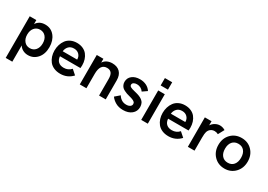

<svg xmlns="http://www.w3.org/2000/svg" viewBox="9 -1638 3881 2784"><g transform="rotate(30 1949.0 -246.5)"><path d="M322 -502Q419 -502 477.8 -429.8Q536.5 -357.5 536.5 -246Q536.5 -130 475 -60.5Q413.5 9 322 9Q275 9 236.8 -11Q198.5 -31 175 -68.5V204H64.5V-493H175V-426Q222.5 -502 322 -502ZM165 -246Q165 -177 200.8 -134.5Q236.5 -92 294.5 -92Q353.5 -92 389.2 -134.2Q425 -176.5 425 -246Q425 -315.5 389.2 -357.8Q353.5 -400 294.5 -400Q236.5 -400 200.8 -357.8Q165 -315.5 165 -246Z M862 9Q802 9 755.2 -11.5Q708.5 -32 680.2 -67.5Q652 -103 637.5 -147.8Q623 -192.5 623 -243.5Q623 -294 637 -339.5Q651 -385 678.2 -421.8Q705.5 -458.5 751 -480.2Q796.5 -502 854 -502Q909.5 -502 953.5 -482.2Q997.5 -462.5 1024.5 -428.5Q1051.5 -394.5 1065.5 -350.5Q1079.5 -306.5 1079.5 -256Q1079.5 -235.5 1076.5 -210H734Q738 -154 771 -122.8Q804 -91.5 863 -91.5Q937 -91.5 986 -146L1063 -78Q982.5 9 862 9ZM732.5 -292.5H974V-297.5Q974 -344 942 -376.8Q910 -409.5 856.5 -409.5Q801 -409.5 769.2 -375.8Q737.5 -342 732.5 -292.5Z M1187 0V-493H1298V-429Q1321.5 -466 1360.2 -484Q1399 -502 1445 -502Q1528 -502 1574.8 -454.2Q1621.5 -406.5 1621.5 -319V0H1510V-278Q1510 -343.5 1486 -374.8Q1462 -406 1412 -406Q1298 -406 1298 -239.5V0Z M1913.5 9Q1840.5 9 1787.5 -21.2Q1734.5 -51.5 1704.5 -94.5L1781 -160.5Q1801 -126 1835 -103.8Q1869 -81.5 1914.5 -81.5Q1954.5 -81.5 1977.8 -97.8Q2001 -114 2001 -140Q2001 -150.5 1997.5 -159.2Q1994 -168 1985.8 -174.8Q1977.5 -181.5 1970 -186.2Q1962.5 -191 1947.5 -196.2Q1932.5 -201.5 1923.2 -204.2Q1914 -207 1895 -212Q1866 -219.5 1846.5 -226Q1827 -232.5 1802.8 -244.8Q1778.5 -257 1764 -271.2Q1749.5 -285.5 1739.5 -308Q1729.5 -330.5 1729.5 -358Q1729.5 -423 1779 -462.5Q1828.5 -502 1909.5 -502Q1968.5 -502 2016 -478.5Q2063.5 -455 2091.5 -411L2016 -358.5Q1998 -386 1969.2 -401.5Q1940.5 -417 1906 -417Q1874 -417 1853.2 -404Q1832.5 -391 1832.5 -368.5Q1832.5 -347 1853.5 -334.8Q1874.5 -322.5 1926.5 -310.5Q1944.5 -306 1954.2 -303.5Q1964 -301 1981.8 -295.8Q1999.5 -290.5 2010 -286Q2020.5 -281.5 2035.8 -274Q2051 -266.5 2060.2 -258.8Q2069.5 -251 2080 -239.8Q2090.5 -228.5 2096.2 -216Q2102 -203.5 2106 -187.2Q2110 -171 2110 -152.5Q2110 -80 2056 -35.5Q2002 9 1913.5 9Z M2215.5 0V-493H2326V0ZM2210 -573.5V-697H2332V-573.5Z M2672.5 9Q2612.5 9 2565.8 -11.5Q2519 -32 2490.8 -67.5Q2462.5 -103 2448 -147.8Q2433.5 -192.5 2433.5 -243.5Q2433.5 -294 2447.5 -339.5Q2461.5 -385 2488.8 -421.8Q2516 -458.5 2561.5 -480.2Q2607 -502 2664.5 -502Q2720 -502 2764 -482.2Q2808 -462.5 2835 -428.5Q2862 -394.5 2876 -350.5Q2890 -306.5 2890 -256Q2890 -235.5 2887 -210H2544.5Q2548.5 -154 2581.5 -122.8Q2614.5 -91.5 2673.5 -91.5Q2747.5 -91.5 2796.5 -146L2873.5 -78Q2793 9 2672.5 9ZM2543 -292.5H2784.5V-297.5Q2784.5 -344 2752.5 -376.8Q2720.5 -409.5 2667 -409.5Q2611.5 -409.5 2579.8 -375.8Q2548 -342 2543 -292.5Z M2996.5 0V-493H3108.5V-423.5Q3131 -459.5 3169.2 -480.8Q3207.5 -502 3246.5 -502Q3293 -502 3335.5 -476L3281.5 -376Q3253.5 -392 3220 -392Q3186 -392 3158 -373Q3130 -354 3117.5 -316.5Q3108 -287.5 3108 -218V0Z M3611.5 9Q3505 9 3435.2 -63.2Q3365.5 -135.5 3365.5 -247Q3365.5 -358.5 3434.8 -430.2Q3504 -502 3611.5 -502Q3718 -502 3787 -430Q3856 -358 3856 -247Q3856 -136 3786.5 -63.5Q3717 9 3611.5 9ZM3611.5 -88.5Q3673.5 -88.5 3709 -131Q3744.5 -173.5 3744.5 -247Q3744.5 -321 3709 -363Q3673.5 -405 3611.5 -405Q3548.5 -405 3512.5 -362.8Q3476.5 -320.5 3476.5 -247Q3476.5 -173.5 3512.8 -131Q3549 -88.5 3611.5 -88.5Z"/></g></svg>

Font: HK Grotesk SemiBold
Style: Regular
Weight: 600
Designer: Alfredo Marco Pradil
Foundry: Hanken Design Co.
Version: Version 3.001;FEAKit 1.0